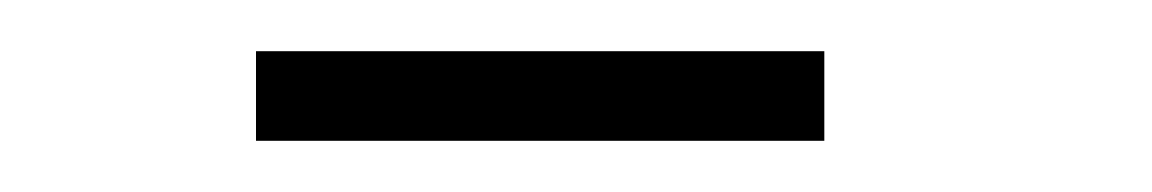

<svg xmlns="http://www.w3.org/2000/svg" viewBox="-20 -677 450 75"><path d="M80 -622V-657H302V-622Z"/></svg>

Font: Piazzolla SC ExtraLight
Style: Regular
Weight: 200
Designer: Juan Pablo del Peral
Foundry: Huerta Tipografica
Version: Version 1.330